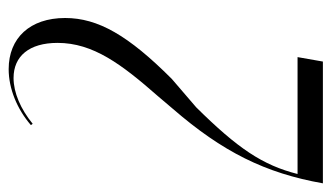

<svg xmlns="http://www.w3.org/2000/svg" viewBox="-208 -570 747 432"><g transform="rotate(-90 165.0 -353.5)"><path d="M103 -653C136 -680 173 -696 206 -696C255 -696 285 -661 285 -597C285 -517 237 -453 165 -371L137 -338C40 -226 -8 -130 -31 0H243L253 -57H-10C10 -136 48 -192 140 -285L204 -340C302 -438 341 -506 341 -580C341 -659 296 -707 226 -707C182 -707 136 -688 100 -657Z"/></g></svg>

Font: Moniqa Ita Display
Style: Italic
Weight: 400
Italic angle: -10°
Designer: Rajesh Rajput
Foundry: Rajesh Rajput
Version: Version 1.000